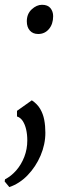

<svg xmlns="http://www.w3.org/2000/svg" viewBox="-34 -526 274 802"><path d="M37 -63 99 -107Q121.5 -92 133.8 -71.2Q146 -50.5 150.8 -25.2Q155.5 0 155.5 28.5Q155.5 77 135.5 123.8Q115.5 170.5 81.5 205.8Q47.5 241 5 255.5L-14.5 232L-13 223Q12.5 210 33.8 185.8Q55 161.5 67.5 129.2Q80 97 80 60.5Q80 35.5 75.2 14.8Q70.5 -6 61 -20.5Q51.5 -35 37 -39.5ZM78 -437Q78 -468 98.5 -487Q119 -506 141.5 -506Q165.5 -506 176.8 -492Q188 -478 188 -458.5Q188 -425.5 170.5 -404.8Q153 -384 125.5 -384Q103.5 -384 90.8 -398.2Q78 -412.5 78 -437Z"/></svg>

Font: Merriweather 7pt Light
Style: Italic
Weight: 300
Italic angle: -7.8°
Designer: Eben Sorkin
Foundry: Eben Sorkin
Version: Version 2.200;gftools[0.9.31]